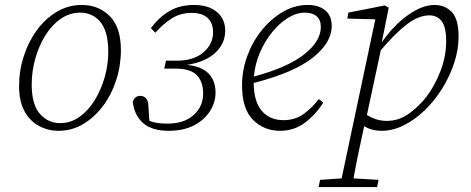

<svg xmlns="http://www.w3.org/2000/svg" viewBox="-20 -515 1901 775"><path d="M216 13Q174 13 137.5 -6.5Q101 -26 79 -66Q57 -106 57 -168Q57 -230 76 -288.5Q95 -347 129 -393.5Q163 -440 209.5 -467.5Q256 -495 310 -495Q378 -495 423 -450Q468 -405 468 -313Q468 -250 449 -191.5Q430 -133 395.5 -87Q361 -41 315.5 -14Q270 13 216 13ZM223 -18Q265 -18 300.5 -43Q336 -68 362 -110Q388 -152 402.5 -203Q417 -254 417 -305Q417 -388 385.5 -426Q354 -464 304 -464Q261 -464 225 -439Q189 -414 163 -372Q137 -330 122.5 -278.5Q108 -227 108 -174Q108 -93 141 -55.5Q174 -18 223 -18Z M661 13Q593 13 557.5 -18.5Q522 -50 516 -104Q524 -128 546 -128Q560 -128 569 -118.5Q578 -109 579 -87L583 -27Q599 -21 616.5 -18.5Q634 -16 655 -16Q723 -16 761.5 -50.5Q800 -85 800 -138Q800 -185 774.5 -211.5Q749 -238 689 -238H643L650 -270H692Q762 -270 801 -303.5Q840 -337 840 -384Q840 -423 817.5 -443Q795 -463 754 -463Q710 -463 675.5 -442Q641 -421 607 -383L589 -401Q622 -446 664 -470.5Q706 -495 764 -495Q821 -495 855 -467Q889 -439 889 -391Q889 -339 848.5 -301.5Q808 -264 734 -253Q792 -248 821 -219Q850 -190 850 -141Q850 -101 827 -65.5Q804 -30 762 -8.5Q720 13 661 13Z M1211 -464Q1177 -464 1142 -442.5Q1107 -421 1077.5 -384Q1048 -347 1028.5 -301Q1009 -255 1005 -206Q1142 -243 1208.5 -296Q1275 -349 1275 -406Q1275 -435 1258 -449.5Q1241 -464 1211 -464ZM1110 13Q1046 13 1001.5 -31Q957 -75 957 -171Q957 -232 978.5 -290Q1000 -348 1037.5 -394Q1075 -440 1122.5 -467.5Q1170 -495 1222 -495Q1266 -495 1292.5 -473.5Q1319 -452 1319 -410Q1319 -343 1243 -282.5Q1167 -222 1004 -180Q1005 -103 1037.5 -66.5Q1070 -30 1124 -30Q1171 -30 1205 -54.5Q1239 -79 1267 -115L1285 -101Q1254 -52 1210.5 -19.5Q1167 13 1110 13Z M1713 -453Q1670 -453 1622.5 -417Q1575 -381 1517 -312L1461 -51Q1499 -27 1541 -27Q1589 -27 1629.5 -55.5Q1670 -84 1701 -124Q1734 -167 1757.5 -227Q1781 -287 1781 -350Q1781 -405 1763 -429Q1745 -453 1713 -453ZM1521 13Q1479 13 1450 -6Q1436 58 1425.5 109Q1415 160 1407 205L1508 211L1502 240H1266L1272 211L1359 205L1495 -437L1382 -440L1386 -464L1533 -493L1549 -484L1521 -344Q1568 -412 1626 -453.5Q1684 -495 1734 -495Q1776 -495 1803.5 -466.5Q1831 -438 1831 -368Q1831 -314 1813 -260Q1795 -206 1764.5 -157Q1734 -108 1694 -69.5Q1654 -31 1609.5 -9Q1565 13 1521 13Z"/></svg>

Font: Source Serif 4 SmText Light
Style: Italic
Weight: 300
Italic angle: -12°
Designer: Frank Grießhammer
Foundry: Adobe
Version: Version 4.005;hotconv 1.1.0;makeotfexe 2.6.0